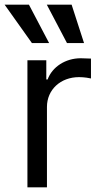

<svg xmlns="http://www.w3.org/2000/svg" viewBox="-41 -804 433 824"><path d="M76.7 0H160.5V-345.2C160.5 -419 218.8 -473 298.3 -473C320.7 -473 343.8 -468.8 349.4 -467.3V-552.6C339.8 -553.3 317.8 -554 305.4 -554C240.1 -554 183.2 -517 163.4 -463.1H157.7V-545.5H76.7ZM-21.3 -784.1 95.9 -619.3H169.7L83.1 -784.1ZM159.8 -784.1 246.4 -619.3H319.6L266.3 -784.1Z"/></svg>

Font: Magic Ui Pro
Style: Regular
Weight: 400
Designer: Stefan Endress, Andreas Faust
Version: Version 1.000;FEAKit 1.0